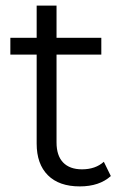

<svg xmlns="http://www.w3.org/2000/svg" viewBox="-20 -661 446 686"><path d="M265 5Q191 5 151 -35Q111 -75 111 -148V-466H17V-526H111V-641H182V-526H342V-466H182V-152Q182 -105 205.5 -80.5Q229 -56 273 -56Q321 -56 351 -83L376 -32Q335 5 265 5Z"/></svg>

Font: Belfius21
Style: Regular
Weight: 400
Designer: Montserrat's base design by Julieta Ulanovsky, modified by Coast SPRL for Belfius Bank NV.
Foundry: Montserrat's base design by Julieta Ulanovsky, modified by Coast SPRL for Belfius Bank NV.
Version: Version 2.000;FEAKit 1.0